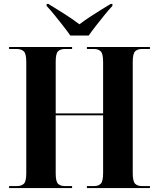

<svg xmlns="http://www.w3.org/2000/svg" viewBox="-20 -952 804 972"><path d="M26 0V-10H66Q88 -10 100.5 -21.5Q113 -33 113 -74V-639Q113 -680 100.5 -692Q88 -704 64 -704H26V-714H345V-704H308Q286 -704 274 -692.5Q262 -681 262 -640V-378H502V-639Q502 -680 490 -692Q478 -704 456 -704H420V-714H739V-704H698Q676 -704 664 -692Q652 -680 652 -639V-75Q652 -34 664 -22Q676 -10 698 -10H739V0H420V-10H456Q478 -10 490 -22Q502 -34 502 -76V-368H262V-74Q262 -33 274 -21.5Q286 -10 308 -10H345V0ZM336 -772Q320 -795 298.5 -822.5Q277 -850 255.5 -876.5Q234 -903 216 -922V-932H225Q256 -913 301.5 -884.5Q347 -856 382 -829Q406 -847 434.5 -866Q463 -885 491 -902Q519 -919 540 -932H549V-922Q531 -903 509.5 -876.5Q488 -850 466.5 -822.5Q445 -795 429 -772Z"/></svg>

Font: Noto Serif Display SemiCondensed
Style: Bold
Weight: 700
Width: 4
Designer: Monotype Design Team
Foundry: Monotype Imaging Inc.
Version: Version 2.009